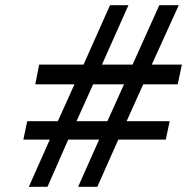

<svg xmlns="http://www.w3.org/2000/svg" viewBox="-20 -720 721 740"><path d="M468 -253 532 -395H665L681 -471H565L669 -700H594L491 -471H373L475 -700H404L302 -471H131L116 -395H267L203 -253H85L70 -182H172L91 0H163L243 -182H362L281 0H355L436 -182H619L634 -253ZM394 -253H275L339 -395H458Z"/></svg>

Font: Advent Pro Medium
Style: Italic
Weight: 500
Italic angle: -12°
Version: Version 3.000